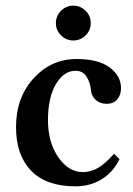

<svg xmlns="http://www.w3.org/2000/svg" viewBox="-20 -654 475 684"><path d="M197.5 -527.8Q179.2 -545.9 179.2 -571.8Q179.2 -597.7 197.5 -615.7Q215.8 -633.8 241.2 -633.8Q266.6 -633.8 284.9 -615.7Q303.2 -597.7 303.2 -571.8Q303.2 -545.9 284.9 -527.8Q266.6 -509.8 241.2 -509.8Q215.8 -509.8 197.5 -527.8ZM405.8 -86.9Q383.3 -41 342.5 -15.6Q301.8 9.8 249 9.8Q144.5 9.8 90.8 -45.9Q37.1 -101.6 37.1 -201.2Q37.1 -306.6 99.9 -375.2Q162.6 -443.8 252.9 -443.8Q330.1 -443.8 370.6 -413.8Q411.1 -383.8 411.1 -339.8Q411.1 -315.9 397.7 -300Q384.3 -284.2 360.8 -284.2Q336.9 -284.2 321.8 -297.4Q306.6 -310.5 304.2 -331.1Q301.8 -359.9 288.3 -380.9Q274.9 -401.9 249 -401.9Q207.5 -401.9 179.2 -354.2Q150.9 -306.6 150.9 -226.1Q150.9 -147 187.5 -94Q224.1 -41 274.9 -41Q303.2 -41 328.9 -55.7Q354.5 -70.3 386.2 -106Z"/></svg>

Font: Linux Libertine G
Style: Semibold
Weight: 600
Designer: Philipp H. Poll
Foundry: Philipp H. Poll
Version: Version 5.1.1